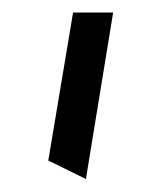

<svg xmlns="http://www.w3.org/2000/svg" viewBox="-20 -813 251 299"><path d="M113.8 -534.2 55.2 -563 93.8 -793.5H156.2Z"/></svg>

Font: Pinar SemiBold
Style: Regular
Weight: 600
Designer: Amin Abedi
Version: Version 3.000